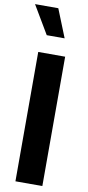

<svg xmlns="http://www.w3.org/2000/svg" viewBox="-114 -1049 497 1089"><g transform="rotate(10 135.0 -504.5)"><path d="M194 -847H91L-5 -1009H129ZM60 0V-745H215V0Z"/></g></svg>

Font: Plus Jakarta Display
Style: Bold
Weight: 700
Designer: Gumpita Rahayu
Foundry: Tokotype Studio
Version: Version 1.000;hotconv 1.0.109;makeotfexe 2.5.65596